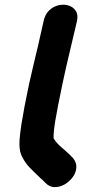

<svg xmlns="http://www.w3.org/2000/svg" viewBox="-20 -755 390 806"><path d="M170 12Q187 30 208.5 30.5Q230 31 250.5 19.5Q271 8 285 -11Q299 -30 300.5 -51.5Q302 -73 286 -92Q275 -104 257 -120L231 -143Q211 -162 205 -175Q205 -178 205 -181.5Q205 -185 205 -189Q206 -209 211 -242Q221 -302 242 -402Q256 -469 278 -560Q300 -651 303 -666Q309 -693 298 -709.5Q287 -726 267.5 -732Q248 -738 226 -733Q204 -728 186.5 -711.5Q169 -695 163 -666Q160 -651 139 -560Q117 -469 102 -402Q80 -298 70 -234Q64 -194 62 -167Q60 -129 68 -108Q82 -71 123 -33L149 -8Q163 4 170 12Z"/></svg>

Font: Balsamiq Sans
Style: Bold Italic
Weight: 700
Italic angle: -12°
Designer: Michael Angeles
Foundry: Balsamiq SRL
Version: Version 1.020; ttfautohint (v1.8.4.7-5d5b);gftools[0.9.26]